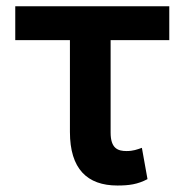

<svg xmlns="http://www.w3.org/2000/svg" viewBox="-20 -565 571 595"><path d="M504.6 -545.5H27.3V-440.7H196.7V-156.2C196.7 -41.9 250 9.9 343.8 9.9C379.6 9.9 406.2 6.4 437.1 -9.9L419.7 -106.9C405.5 -101.9 392.8 -96.9 372.2 -96.9C345.5 -96.9 322.8 -104.8 322.8 -154.1V-440.7H504.6Z"/></svg>

Font: Margiela Sans Semi Bold
Style: Regular
Weight: 600
Designer: Stefan Endress, Andreas Faust
Version: Version 1.100;FEAKit 1.0